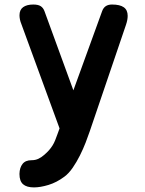

<svg xmlns="http://www.w3.org/2000/svg" viewBox="-20 -570 640 848"><path d="M430.9 -520.3Q436.3 -535.5 447 -542.7Q457.8 -550 474.8 -550Q509.7 -550 526.8 -537.8Q543.9 -525.7 543.9 -500Q543.9 -491.6 542.1 -481.6Q540.2 -471.7 536.5 -460.6L376.4 10Q369.4 31 358.3 59.6Q347.2 88.2 332.9 116.8Q318.6 145.4 301.1 170.9Q283.6 196.3 263.9 210.7Q229.7 236.1 193.8 246.9Q157.8 257.7 130 257.7Q97.7 257.7 81.8 243.7Q66 229.7 66 199V197.3Q66.7 170.4 79.6 154Q92.5 137.6 119.3 137.6Q136 137.6 149.3 131.4Q162.7 125.2 174.6 114.6Q187.9 103.3 196.7 93.2Q205.5 83.1 212.1 72.4Q218.8 61.6 223.4 50.1Q228.1 38.5 233.4 23.6ZM74.5 -463.4Q70.1 -474.2 68.1 -483.9Q66.1 -493.7 66.1 -502.4Q66.1 -526.7 82.1 -538.3Q98.2 -550 126.8 -550Q148.7 -550 159.8 -542.7Q170.9 -535.5 176.3 -521L346.2 -55.7L267.1 62.9Z"/></svg>

Font: Maple Mono
Style: Regular
Weight: 400
Monospace: yes
Designer: subframe7536
Version: Version 7.300